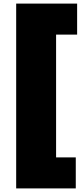

<svg xmlns="http://www.w3.org/2000/svg" viewBox="-20 -828 449 1068"><path d="M70 220V-808H409V-635.5H292V47.5H401.5V220Z"/></svg>

Font: Encode Sans SmExp Black
Style: Regular
Weight: 900
Width: 6
Designer: Multiple Designers
Foundry: Impallari Type
Version: Version 3.002; ttfautohint (v1.8.3) -l 8 -r 50 -G 200 -x 14 